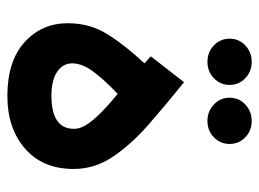

<svg xmlns="http://www.w3.org/2000/svg" viewBox="-111 -594 703 521"><g transform="rotate(90 240.5 -333.5)"><path d="M151.9 -374 132.8 -391.1 203.1 -481.4Q263.7 -432.6 317.4 -385.7Q371.1 -338.9 404.8 -289.1Q438.5 -239.3 438.5 -182.1Q438.5 -98.1 383.3 -50Q328.1 -2 240.7 -2Q146 -2 94.5 -48.6Q43 -95.2 43 -166Q43 -225.6 73 -273.7Q103 -321.8 151.9 -374ZM329.6 -183.1Q329.6 -201.7 314.7 -222.4Q299.8 -243.2 277.8 -263.7Q255.9 -284.2 234.9 -301.3Q202.1 -271 177 -238.8Q151.9 -206.5 151.9 -177.7Q151.9 -152.8 174.6 -137.2Q197.3 -121.6 240.2 -121.6Q329.6 -121.6 329.6 -183.1ZM245.1 -605Q245.1 -630.4 263.7 -647.7Q282.2 -665 308.1 -665Q334.5 -665 352.5 -647.7Q370.6 -630.4 370.6 -605Q370.6 -579.6 352.5 -562.3Q334.5 -544.9 308.1 -544.9Q282.2 -544.9 263.7 -562.3Q245.1 -579.6 245.1 -605ZM85 -605Q85 -630.4 103.3 -647.7Q121.6 -665 147.9 -665Q173.8 -665 192.1 -647.7Q210.4 -630.4 210.4 -605Q210.4 -579.6 192.1 -562.3Q173.8 -544.9 147.9 -544.9Q121.6 -544.9 103.3 -562.3Q85 -579.6 85 -605Z"/></g></svg>

Font: Vazirmatn RD SemiBold
Style: Regular
Weight: 600
Designer: Saber Rastikerdar
Foundry: Saber Rastikerdar
Version: Version 32.102